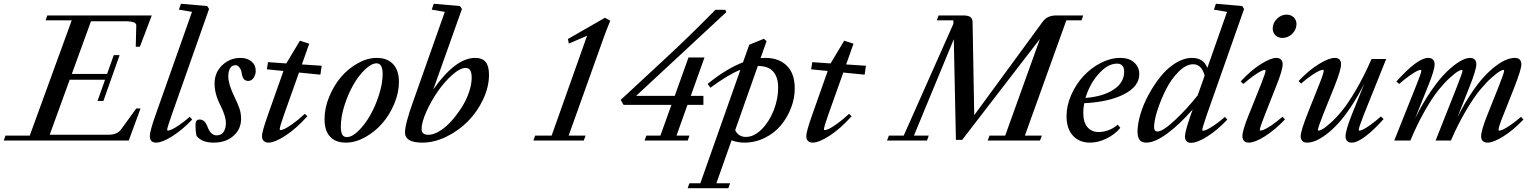

<svg xmlns="http://www.w3.org/2000/svg" viewBox="-61 -745 8128 1018"><path d="M-41 0 -32.2 -25.9H96.7L319.3 -637.2H180.7L189.9 -663.1H743.7L680.7 -497.1H658.7L661.6 -608.9Q662.1 -621.1 647.7 -626.7Q633.3 -632.3 601.6 -632.3H421.4L319.8 -353H506.8L542 -452.6H573.2L487.3 -210H456.1L496.1 -322.3H308.6L202.6 -30.8H517.1Q560.5 -30.8 581.5 -59.6L661.6 -169.9H684.1L621.6 0Z M767.1 11.2Q733.4 11.2 733.4 -23.4Q733.4 -49.8 763.2 -133.8L957 -682.1L887.7 -693.8L898.4 -725.1L1037.6 -712.9L1047.4 -697.3L848.1 -131.8Q825.2 -66.9 825.2 -56.6Q825.2 -52.7 829.1 -52.7Q835.4 -52.7 848.1 -57.9Q860.8 -63 887.5 -80.8Q914.1 -98.6 945.3 -126L958 -111.3Q903.8 -54.7 851.1 -21.7Q798.3 11.2 767.1 11.2Z M1071.3 11.2Q1009.8 11.2 981.4 -23.9Q975.6 -43.9 975.6 -84.5Q975.6 -111.3 997.6 -111.3Q1024.9 -111.3 1039.1 -73.2Q1056.2 -27.3 1086.9 -27.3Q1112.8 -27.3 1124.8 -46.1Q1136.7 -64.9 1136.7 -92.3Q1136.7 -129.9 1106.4 -189Q1076.7 -247.1 1076.7 -302.2Q1076.7 -360.8 1117.4 -399.4Q1158.2 -438 1213.4 -438Q1249.5 -438 1272.2 -419.2Q1294.9 -400.4 1294.9 -369.6Q1294.9 -349.6 1283.9 -332.8Q1272.9 -315.9 1254.9 -315.9Q1226.6 -315.9 1221.2 -354Q1218.8 -373.5 1209.2 -386.5Q1199.7 -399.4 1187 -399.4Q1168.5 -399.4 1158.9 -382.8Q1149.4 -366.2 1149.4 -340.8Q1149.4 -299.8 1180.7 -234.4Q1199.7 -195.8 1208.5 -169.9Q1217.3 -144 1217.3 -115.2Q1217.3 -60.5 1177 -24.7Q1136.7 11.2 1071.3 11.2Z M1362.3 11.2Q1346.2 11.2 1337.2 2.2Q1328.1 -6.8 1328.1 -23.4Q1328.1 -46.9 1358.9 -133.8L1441.9 -368.7L1354 -377.4L1359.9 -415.5L1457 -408.7L1529.3 -529.3L1578.6 -513.2L1539.6 -403.3L1644.5 -396.5L1637.7 -349.1L1524.4 -360.4L1444.3 -135.3Q1421.9 -71.3 1421.9 -59.1Q1421.9 -55.2 1425.8 -55.2Q1432.6 -55.2 1446.5 -61Q1460.4 -66.9 1490.2 -87.9Q1520 -108.9 1555.2 -141.6L1568.4 -128.4Q1507.8 -61.5 1451.4 -25.1Q1395 11.2 1362.3 11.2Z M1772.9 11.2Q1718.3 11.2 1689 -20.5Q1659.7 -52.2 1659.7 -113.3Q1659.7 -171.9 1684.1 -231.4Q1708.5 -291 1746.8 -336.2Q1785.2 -381.3 1835.9 -409.7Q1886.7 -438 1936.5 -438Q1992.2 -438 2023.2 -405Q2054.2 -372.1 2054.2 -311Q2054.2 -253.9 2029.5 -194.8Q2004.9 -135.7 1965.6 -90.8Q1926.3 -45.9 1874.8 -17.3Q1823.2 11.2 1772.9 11.2ZM1777.8 -18.1Q1805.7 -18.1 1839.6 -51.3Q1873.5 -84.5 1901.6 -133.5Q1929.7 -182.6 1948.7 -242.7Q1967.8 -302.7 1967.8 -352.1Q1967.8 -409.2 1936 -409.2Q1908.2 -409.2 1874 -376.2Q1839.8 -343.3 1812 -294.4Q1784.2 -245.6 1765.1 -185.3Q1746.1 -125 1746.1 -74.2Q1746.1 -44.9 1753.7 -31.5Q1761.2 -18.1 1777.8 -18.1Z M2177.7 11.2Q2086.4 11.2 2086.4 -42.5Q2086.4 -87.9 2129.9 -208L2297.4 -682.1L2228 -693.8L2238.8 -725.1L2377.9 -712.9L2388.2 -697.3L2236.3 -270.5Q2354 -438 2458 -438Q2496.1 -438 2513.9 -416.5Q2531.7 -395 2531.7 -348.6Q2531.7 -284.2 2500.7 -218.3Q2469.7 -152.3 2420.4 -102.3Q2371.1 -52.2 2306.4 -20.5Q2241.7 11.2 2177.7 11.2ZM2210 -30.3Q2237.3 -30.3 2269.5 -49.8Q2301.8 -69.3 2331.3 -102.1Q2360.8 -134.8 2385.7 -173.6Q2410.6 -212.4 2425.3 -255.1Q2439.9 -297.9 2439.9 -333Q2439.9 -384.8 2408.2 -384.8Q2378.4 -384.8 2336.9 -347.9Q2295.4 -311 2260 -260Q2224.6 -209 2199.5 -152.8Q2174.3 -96.7 2174.3 -60.5Q2174.3 -30.3 2210 -30.3Z M2767.1 0 2776.4 -25.9H2863.8L3051.8 -555.7L2955.1 -513.7L2950.2 -538.1L3146.5 -650.9L3174.8 -635.3Q3156.7 -591.8 3142.1 -551.8L2954.1 -25.9H3043.9L3034.2 0Z M3356.4 0 3366.2 -25.9H3440.4L3499 -189H3245.1L3230 -215.3L3457 -425.8Q3596.2 -554.2 3731.9 -692.9H3784.7L3790 -680.7L3312 -236.8H3516.6L3589.4 -440.4H3674.3L3601.6 -236.8H3668.5V-189H3584L3525.9 -25.9H3594.7L3585.4 0Z M3885.3 11.2Q3850.6 11.2 3817.9 -1L3737.3 226.6H3810.1L3800.8 252.9H3585L3594.2 226.6H3652.3L3864.7 -375Q3799.8 -349.6 3705.6 -279.8L3690.9 -300.3Q3790.5 -380.9 3878.4 -414.6L3911.6 -507.8L3989.3 -539.6L4003.4 -526.9L3971.7 -437Q3980.5 -438 3997.6 -438Q4068.8 -438 4110.8 -396.5Q4152.8 -355 4152.8 -275.9Q4152.8 -224.1 4133.3 -173.1Q4113.8 -122.1 4079.8 -81.1Q4045.9 -40 3994.6 -14.4Q3943.4 11.2 3885.3 11.2ZM3960.4 -395H3957L3836.9 -54.7Q3854.5 -19 3894 -19Q3937 -19 3977.3 -59.3Q4017.6 -99.6 4041.3 -160.2Q4064.9 -220.7 4064.9 -280.3Q4064.9 -335 4039.1 -365Q4013.2 -395 3960.4 -395Z M4248 11.2Q4231.9 11.2 4222.9 2.2Q4213.9 -6.8 4213.9 -23.4Q4213.9 -46.9 4244.6 -133.8L4327.6 -368.7L4239.7 -377.4L4245.6 -415.5L4342.8 -408.7L4415 -529.3L4464.4 -513.2L4425.3 -403.3L4530.3 -396.5L4523.4 -349.1L4410.2 -360.4L4330.1 -135.3Q4307.6 -71.3 4307.6 -59.1Q4307.6 -55.2 4311.5 -55.2Q4318.4 -55.2 4332.3 -61Q4346.2 -66.9 4376 -87.9Q4405.8 -108.9 4440.9 -141.6L4454.1 -128.4Q4393.6 -61.5 4337.2 -25.1Q4280.8 11.2 4248 11.2Z M4642.1 0 4651.9 -25.9H4730.5L4994.1 -619.1L4993.7 -637.2H4906.2L4915.5 -663.1H5045.4Q5071.3 -663.1 5083.3 -655.3Q5095.2 -647.5 5095.7 -627.4L5104.5 -134.3L5467.8 -630.4Q5491.2 -663.1 5540 -663.1H5682.1L5673.3 -637.2H5592.8L5373 -25.9H5462.9L5453.1 0H5175.8L5185.5 -25.9H5268.6L5453.1 -539.1L5040.5 -3.4H5007.3L4996.1 -537.1L4784.7 -25.9H4863.3L4854 0Z M5718.3 11.2Q5661.1 11.2 5627.4 -26.1Q5593.8 -63.5 5593.8 -129.4Q5593.8 -185.1 5618.7 -241.7Q5643.6 -298.3 5683.3 -341.3Q5723.1 -384.3 5775.1 -411.1Q5827.1 -438 5878.4 -438Q5926.8 -438 5953.1 -413.3Q5979.5 -388.7 5979.5 -352.1Q5979.5 -286.6 5898.7 -245.4Q5817.9 -204.1 5687.5 -197.8Q5682.6 -169.9 5682.6 -147.9Q5682.6 -96.2 5704.8 -70.6Q5727.1 -44.9 5764.6 -44.9Q5788.1 -44.9 5815.2 -54.4Q5842.3 -64 5865.2 -84L5879.4 -66.9Q5848.1 -30.8 5804.7 -9.8Q5761.2 11.2 5718.3 11.2ZM5861.3 -407.7Q5812.5 -407.7 5764.2 -353.3Q5715.8 -298.8 5694.3 -225.6Q5789.1 -233.4 5844.2 -270.5Q5899.4 -307.6 5899.4 -364.3Q5899.4 -407.7 5861.3 -407.7Z M6016.6 11.2Q5991.7 11.2 5981 -3.7Q5970.2 -18.6 5970.2 -47.4Q5970.2 -87.4 5985.6 -139.4Q6001 -191.4 6029.1 -243.2Q6057.1 -294.9 6092.3 -338.9Q6127.4 -382.8 6171.6 -410.4Q6215.8 -438 6258.8 -438Q6320.8 -438 6340.3 -384.8L6444.8 -682.1L6375.5 -693.8L6385.7 -725.1L6525.4 -712.9L6535.2 -697.3L6335.9 -131.3Q6313.5 -65.4 6313.5 -55.7Q6313.5 -51.8 6317.9 -51.8Q6324.2 -51.8 6336.7 -57.1Q6349.1 -62.5 6375.7 -80.1Q6402.3 -97.7 6433.6 -125L6446.3 -110.8Q6392.6 -54.2 6339.6 -21Q6286.6 12.2 6255.4 12.2Q6221.7 12.2 6221.7 -22.5Q6221.7 -46.4 6251.5 -132.8L6262.7 -164.6Q6192.4 -84.5 6127.2 -36.6Q6062 11.2 6016.6 11.2ZM6058.1 -71.3Q6058.1 -47.9 6076.2 -47.9Q6104.5 -47.9 6168.5 -107.7Q6232.4 -167.5 6289.1 -239.3L6326.2 -344.2Q6309.6 -404.3 6265.6 -404.3Q6227.5 -404.3 6188.2 -365Q6148.9 -325.7 6121.3 -271Q6093.8 -216.3 6075.9 -160.9Q6058.1 -105.5 6058.1 -71.3Z M6738.8 -543.9Q6715.8 -543.9 6701.4 -558.1Q6687 -572.3 6687 -594.2Q6687 -623 6709.5 -645.3Q6731.9 -667.5 6760.3 -667.5Q6783.2 -667.5 6798.1 -653.3Q6813 -639.2 6813 -617.2Q6813 -588.4 6790.8 -566.2Q6768.6 -543.9 6738.8 -543.9ZM6560.5 11.2Q6543.9 11.2 6535.2 2.2Q6526.4 -6.8 6526.4 -23.4Q6526.4 -52.7 6559.1 -133.8L6623 -293Q6649.4 -360.4 6649.4 -370.1Q6649.4 -374.5 6645 -374.5Q6639.2 -374.5 6625.7 -368.2Q6612.3 -361.8 6586.7 -343.8Q6561 -325.7 6531.2 -299.8L6517.1 -313Q6567.9 -369.1 6621.8 -403.6Q6675.8 -438 6705.6 -438Q6722.2 -438 6731 -429.2Q6739.7 -420.4 6739.7 -404.3Q6739.7 -374 6708 -294.9L6644 -132.3Q6618.7 -68.4 6618.7 -56.6Q6618.7 -52.7 6622.6 -52.7Q6628.9 -52.7 6641.6 -57.9Q6654.3 -63 6680.9 -80.8Q6707.5 -98.6 6738.8 -126L6752 -111.8Q6698.2 -55.2 6645 -22Q6591.8 11.2 6560.5 11.2Z M6869.1 11.2Q6853 11.2 6844.2 2.4Q6835.4 -6.3 6835.4 -22.5Q6835.4 -51.3 6874.5 -149.4L6932.6 -294.9Q6957.5 -356.4 6957.5 -370.6Q6957.5 -375 6953.6 -375Q6946.8 -375 6934.1 -369.6Q6921.4 -364.3 6895 -346.7Q6868.7 -329.1 6837.4 -301.8L6824.2 -315.4Q6877.9 -372.1 6931.4 -405Q6984.9 -438 7016.1 -438Q7049.3 -438 7049.3 -404.3Q7049.3 -375 7017.1 -293.5L6955.1 -139.6Q6926.8 -67.9 6926.8 -56.2Q6926.8 -52.2 6930.7 -52.2Q6936 -52.2 6950.7 -60.1Q6965.3 -67.9 6994.1 -93.5Q7022.9 -119.1 7054.9 -158.2Q7086.9 -197.3 7129.2 -269.3Q7171.4 -341.3 7210.9 -432.1H7288.6L7168.9 -133.8Q7143.1 -66.9 7143.1 -56.6Q7143.1 -52.2 7147 -52.2Q7152.8 -52.2 7166.3 -58.6Q7179.7 -64.9 7205.3 -83Q7231 -101.1 7260.7 -127.4L7274.9 -113.8Q7224.6 -57.1 7179.9 -22.9Q7135.3 11.2 7106.4 11.2Q7073.2 11.2 7073.2 -22.5Q7073.2 -52.2 7104.5 -132.3L7173.3 -302.7Q7138.7 -233.9 7101.6 -178.5Q7064.5 -123 7032.2 -88.4Q7000 -53.7 6968.5 -30.5Q6937 -7.3 6913.1 2Q6889.2 11.2 6869.1 11.2Z M7331.5 0 7448.7 -293.5Q7475.1 -358.4 7475.1 -370.6Q7475.1 -374.5 7470.7 -374.5Q7464.8 -374.5 7451.7 -368.2Q7438.5 -361.8 7412.6 -343.8Q7386.7 -325.7 7357.4 -299.8L7342.8 -313Q7455.1 -438 7511.2 -438Q7527.8 -438 7536.6 -429.2Q7545.4 -420.4 7545.4 -404.3Q7545.4 -374 7513.2 -294.9L7441.9 -116.7Q7482.4 -198.7 7526.9 -263.2Q7571.3 -327.6 7609.4 -364.3Q7647.5 -400.9 7679 -419.4Q7710.4 -438 7732.4 -438Q7749 -438 7757.8 -429.2Q7766.6 -420.4 7766.6 -404.3Q7766.6 -374 7727.5 -277.3L7666 -122.1Q7701.2 -192.4 7738.5 -248.3Q7775.9 -304.2 7808.1 -338.9Q7840.3 -373.5 7871.8 -396.7Q7903.3 -419.9 7927.2 -429Q7951.2 -438 7971.7 -438Q7987.8 -438 7996.6 -429.2Q8005.4 -420.4 8005.4 -404.3Q8005.4 -376.5 7966.3 -277.3L7908.7 -131.8Q7884.3 -71.8 7884.3 -56.2Q7884.3 -52.2 7888.2 -52.2Q7894.5 -52.2 7907 -57.6Q7919.4 -63 7945.8 -80.6Q7972.2 -98.1 8003.4 -125.5L8016.6 -111.3Q7962.4 -54.7 7909.7 -21.7Q7856.9 11.2 7825.7 11.2Q7809.6 11.2 7800.8 2.4Q7792 -6.3 7792 -22.5Q7792 -52.2 7824.2 -133.3L7885.7 -287.6Q7914.1 -359.4 7914.1 -370.6Q7914.1 -374.5 7910.2 -374.5Q7905.3 -374.5 7890.6 -366.5Q7876 -358.4 7847.2 -332.8Q7818.4 -307.1 7786.4 -268.6Q7754.4 -230 7712.4 -159.4Q7670.4 -88.9 7631.8 0H7550.8L7664.6 -287.6Q7693.4 -360.4 7693.4 -370.6Q7693.4 -374.5 7689 -374.5Q7684.1 -374.5 7669.4 -366.5Q7654.8 -358.4 7626.5 -332.8Q7598.1 -307.1 7566.7 -268.6Q7535.2 -230 7494.6 -159.4Q7454.1 -88.9 7417 0Z"/></svg>

Font: Elstob 14pt Medium
Style: Italic
Weight: 500
Italic angle: -20°
Designer: Peter S. Baker
Version: Version 1.015